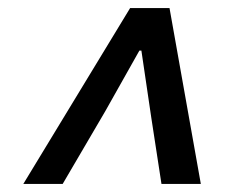

<svg xmlns="http://www.w3.org/2000/svg" viewBox="-20 -774 610 478"><path d="M480 -316H382Q356 -482 332 -648H327L242 -497L136 -316H38L304 -754H402Z"/></svg>

Font: l_WÎeÑOS 500W
Style: Regular
Weight: 500
Designer: R?O
Version: Version 2.00 June 21, 2023